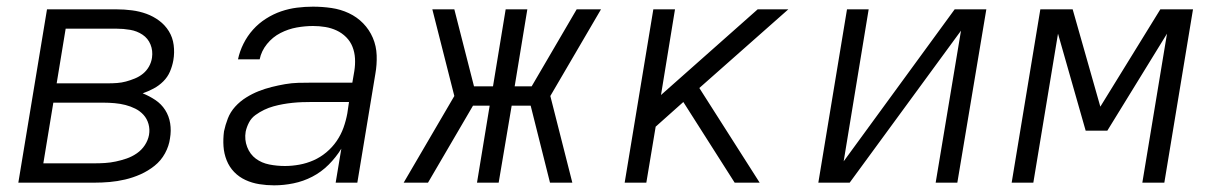

<svg xmlns="http://www.w3.org/2000/svg" viewBox="-20 -548 3640 576"><path d="M35 0 121 -520H329Q353 -520 376 -517Q399 -514 419.5 -506.5Q440 -499 457.5 -486Q475 -473 486.5 -454.5Q498 -436 501 -413Q504 -390 500 -367Q497 -350 490 -333.5Q483 -317 470 -304Q457 -291 441 -282.5Q425 -274 408 -268Q428 -260 446 -248Q464 -236 475.5 -218Q487 -200 490.5 -178Q494 -156 490 -133Q487 -110 475 -88Q463 -66 443.5 -50.5Q424 -35 401.5 -25Q379 -15 355.5 -9.5Q332 -4 309 -2Q286 0 263 0ZM150 -298H305Q318 -298 331.5 -299Q345 -300 358 -303.5Q371 -307 384.5 -312.5Q398 -318 409 -327Q420 -336 427 -348.5Q434 -361 436 -375Q439 -396 431.5 -414.5Q424 -433 407.5 -444Q391 -455 370.5 -458.5Q350 -462 329 -462H177ZM110 -58H263Q279 -58 295 -59Q311 -60 327.5 -63.5Q344 -67 360 -72.5Q376 -78 390.5 -88Q405 -98 414.5 -112.5Q424 -127 427 -143Q430 -160 425.5 -176Q421 -192 410.5 -203.5Q400 -215 386 -222Q372 -229 356.5 -233Q341 -237 324 -238.5Q307 -240 291 -240H140Z M803 8Q803 8 803 8Q803 8 803 8H802Q780 8 758 4.5Q736 1 716.5 -8Q697 -17 682.5 -32Q668 -47 660 -67Q652 -87 650.5 -109Q649 -131 652 -154Q656 -173 663.5 -192.5Q671 -212 685.5 -228Q700 -244 718.5 -255.5Q737 -267 756 -274.5Q775 -282 795 -287Q815 -292 835 -295.5Q855 -299 875 -299.5Q895 -300 914 -300H1037L1043 -335Q1046 -354 1045 -372.5Q1044 -391 1037.5 -407.5Q1031 -424 1018.5 -436.5Q1006 -449 990 -456.5Q974 -464 956 -467Q938 -470 919 -470Q895 -470 870 -465.5Q845 -461 821.5 -449Q798 -437 781 -416Q764 -395 759 -370H694Q699 -394 710.5 -417Q722 -440 739 -459Q756 -478 778 -492Q800 -506 823.5 -514Q847 -522 871 -525Q895 -528 919 -528Q947 -528 974.5 -524Q1002 -520 1026.5 -508.5Q1051 -497 1069.5 -478Q1088 -459 1098.5 -434.5Q1109 -410 1110 -382Q1111 -354 1106 -326L1052 0H987L1004 -102Q988 -76 966 -54Q944 -32 917 -18Q890 -4 860.5 2Q831 8 803 8ZM835 -50Q856 -50 878 -54Q900 -58 920.5 -67Q941 -76 959 -91Q977 -106 990 -125Q1003 -144 1010.5 -165Q1018 -186 1022 -208L1027 -242H914Q900 -242 886 -241.5Q872 -241 857.5 -239.5Q843 -238 829 -235.5Q815 -233 800.5 -229Q786 -225 772.5 -218.5Q759 -212 746.5 -203Q734 -194 727 -180.5Q720 -167 717 -153Q713 -129 721.5 -107Q730 -85 747.5 -72Q765 -59 788 -54.5Q811 -50 835 -50Z M1264 0H1191L1343 -260L1277 -520H1343L1402 -289H1459L1497 -520H1562L1524 -289H1575L1710 -520H1783L1631 -260L1697 0H1630L1572 -231H1515L1476 0H1411L1449 -231H1399Z M1854 0 1940 -520H2005L1963 -263L2253 -520H2345L2078 -284L2259 0H2184L2030 -242L1947 -168L1919 0Z M2435 0 2521 -520H2586L2511 -64L2844 -520H2939L2852 0H2787L2863 -456L2529 0Z M3015 0 3101 -520H3198L3281 -228L3461 -520H3559L3473 0H3407L3481 -447L3302 -156H3237L3154 -447L3080 0Z"/></svg>

Font: Iosevka SS04 Lt Ex Obl
Style: Regular
Weight: 300
Width: 7
Italic angle: -9°
Monospace: yes
Designer: Belleve Invis
Foundry: Belleve Invis
Version: Version 19.0.0; ttfautohint (v1.8.4)